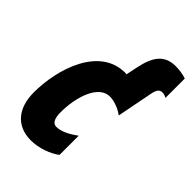

<svg xmlns="http://www.w3.org/2000/svg" viewBox="-229 -858 960 960"><g transform="rotate(45 251.5 -377.5)"><path d="M177 10C234 10 294 -13 330 -40V-176C287 -144 250 -128 220 -128C195 -128 183 -151 183 -195C183 -306 223 -425 302 -425C332 -425 373 -410 400 -389L438 -584C445 -616 456 -625 474 -625C486 -625 498 -620 503 -616V-753C487 -759 458 -765 428 -765C348 -765 314 -715 295 -625L282 -562C281 -562 277 -563 272 -563C89 -563 18 -336 18 -170C18 -60 75 10 177 10Z"/></g></svg>

Font: Noto Sans ExtraCondensed Black
Style: Italic
Weight: 900
Width: 2
Italic angle: -12°
Designer: Monotype Design Team
Foundry: Monotype Imaging Inc.
Version: Version 2.013